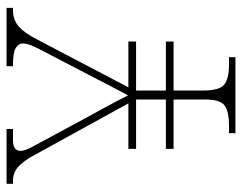

<svg xmlns="http://www.w3.org/2000/svg" viewBox="-98 -656 754 599"><g transform="rotate(-90 279.5 -357.0)"><path d="M163 0V-20H186Q230 -20 249 -33.5Q268 -47 268 -93V-193H114V-217H268V-310H114V-334H256L86 -643Q67 -672 51.5 -683Q36 -694 15 -694H5V-714H176V-694H141Q108 -694 108 -671Q108 -662 112 -651.5Q116 -641 123 -629L212 -464Q229 -433 247 -400Q265 -367 281 -335Q286 -345 295 -361.5Q304 -378 315 -399.5Q326 -421 338 -444L418 -598Q429 -618 436 -634.5Q443 -651 443 -664Q442 -678 427.5 -686Q413 -694 376 -694H372V-714H554V-694H546Q517 -694 496.5 -676.5Q476 -659 455 -618L306 -334H449V-310H296V-217H449V-193H296V-102Q296 -50 314.5 -35Q333 -20 379 -20H400V0Z"/></g></svg>

Font: Noto Rashi Hebrew Thin
Style: Regular
Weight: 250
Version: Version 1.006